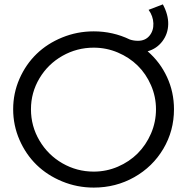

<svg xmlns="http://www.w3.org/2000/svg" viewBox="-20 -849 879 875"><path d="M652.8 -615.2Q709.5 -566.4 741.2 -497.8Q772.9 -429.2 772.9 -351.1Q772.9 -252.9 724.4 -170.9Q675.8 -88.9 591.8 -41.5Q507.8 5.9 407.2 5.9Q331.5 5.9 263.4 -22.2Q195.3 -50.3 146.5 -97.9Q97.7 -145.5 68.8 -211.7Q40 -277.8 40 -351.1Q40 -424.3 68.8 -490Q97.7 -555.7 146.5 -603Q195.3 -650.4 263.4 -678.2Q331.5 -706.1 407.2 -706.1Q494.6 -706.1 571.8 -668.9Q588.9 -663.1 608.9 -663.1Q642.1 -663.1 661.1 -686Q680.2 -709 679 -742.4Q677.7 -775.9 657.2 -804.2L722.2 -829.1Q747.6 -781.7 746.6 -738.3Q745.6 -694.8 720 -660.9Q694.3 -627 652.8 -615.2ZM407.2 -66.9Q464.8 -66.9 517.1 -89.4Q569.3 -111.8 607.4 -149.9Q645.5 -188 668.2 -240.5Q690.9 -293 690.9 -351.1Q690.9 -408.2 668.2 -460.4Q645.5 -512.7 607.4 -550Q569.3 -587.4 517.1 -609.6Q464.8 -631.8 407.2 -631.8Q330.6 -631.8 264.6 -594.5Q198.7 -557.1 159.9 -492.2Q121.1 -427.2 121.1 -351.1Q121.1 -273.9 159.9 -208.3Q198.7 -142.6 264.6 -104.7Q330.6 -66.9 407.2 -66.9Z"/></svg>

Font: Montserrat-Arabic Light
Style: Regular
Weight: 300
Designer: Mohamed Gaber
Foundry: Kief Type Foundry
Version: Version 5.008;PS 005.008;hotconv 1.0.88;makeotf.lib2.5.64775